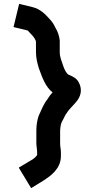

<svg xmlns="http://www.w3.org/2000/svg" viewBox="-20 -782 488 993"><path d="M172 4V20C164.6 31.1 150.4 42.3 139 48L77 85L141 191L203 153C243.3 127.3 295 90.3 295 25V4C295 -8.8 291 -24.1 291 -37V-108C291 -111.3 291.3 -115 292 -119C292 -122.7 294.9 -138.7 296 -142L300 -152C302 -156 305 -161.7 309 -169L318 -187C323 -194.5 327.6 -200.8 333 -209C346.6 -226 368.5 -246.5 381 -264C402.4 -294 403.6 -327.7 386 -358.5C375.1 -377.5 358.4 -385.3 337 -395C333 -396.3 331.5 -396.2 329 -400C317.5 -411.5 310.4 -430.7 305 -447C298.5 -466.4 289 -487.2 289 -512V-573C286.2 -598.2 278.3 -619.1 267 -638C257.3 -657.4 252.4 -666.4 238 -682C213.9 -709.1 188.9 -735 149 -745L79 -762L50 -642L120 -625C124.1 -625 126.7 -621.1 129 -618C135.7 -611.3 141.7 -605 147 -599C152.3 -593.7 166 -574.8 166 -565V-512C166 -481.6 173.6 -453 181 -429C198.9 -379.8 214.8 -333.7 252 -304C241.6 -293.6 230.8 -278.4 224 -267C206.1 -244.6 192.4 -210.9 180 -183C172.8 -163.2 168 -133.6 168 -108V-37C168 -26.9 172 -8.6 172 4Z"/></svg>

Font: Tape
Style: Regular
Weight: 500
Foundry: Cannot Into Space Fonts
Version: Version 0.97